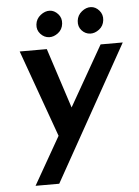

<svg xmlns="http://www.w3.org/2000/svg" viewBox="-56 -642 644 889"><g transform="rotate(-5 266.5 -198.0)"><path d="M73 203 430 -423H533L183 203ZM207 3 54 -423H180L300 -54ZM142 -541Q145 -567 166 -583.5Q187 -600 209 -599Q230 -598 247 -579.5Q264 -561 261 -534Q258 -507 237.5 -491.5Q217 -476 196 -477Q173 -478 156 -496.5Q139 -515 142 -541ZM334 -541Q337 -567 357.5 -583.5Q378 -600 400 -599Q422 -598 438.5 -579Q455 -560 452 -534Q449 -507 428.5 -491.5Q408 -476 387 -477Q364 -478 347.5 -496Q331 -514 334 -541Z"/></g></svg>

Font: Josefin Sans Thin SemiBold
Style: Italic
Weight: 600
Italic angle: -7°
Version: Version 2.000